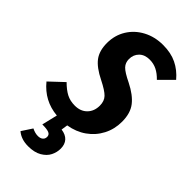

<svg xmlns="http://www.w3.org/2000/svg" viewBox="-321 -782 1113 1113"><g transform="rotate(45 235.5 -225.5)"><path d="M448 -227Q448 -166 421.5 -115Q395 -64 347.5 -30.5Q300 3 238 13L232 53Q269 58 288 79Q307 100 307 135Q307 165 293 193Q279 221 246.5 240Q214 259 163 259Q106 259 70 228L112 164Q138 177 161 177Q180 177 191.5 168Q203 159 203 142Q203 125 187 118Q171 111 132 111L155 15Q44 5 -27 -82L58 -162Q90 -130 119.5 -114.5Q149 -99 188 -99Q235 -99 263 -127.5Q291 -156 291 -202Q291 -239 270 -261Q249 -283 191 -312Q122 -346 92.5 -385Q63 -424 63 -488Q63 -551 94 -601.5Q125 -652 179.5 -681Q234 -710 302 -710Q366 -710 413.5 -687Q461 -664 498 -620L419 -541Q393 -568 366 -581.5Q339 -595 307 -595Q266 -595 242.5 -571.5Q219 -548 219 -512Q219 -482 238 -462Q257 -442 315 -414Q383 -380 415.5 -338Q448 -296 448 -227Z"/></g></svg>

Font: Fira Sans Extra Condensed
Style: Bold Italic
Weight: 700
Width: 3
Italic angle: -8°
Designer: Carrois Corporate & Edenspiekermann AG
Foundry: Carrois Corporate GbR & Edenspiekermann AG
Version: Version 4.203